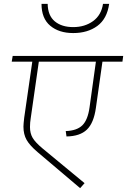

<svg xmlns="http://www.w3.org/2000/svg" viewBox="-20 -973 661 999"><path d="M617 -652H513L479 -412Q468 -333 432 -298.5Q396 -264 326 -263L322 -291Q380 -293 408.5 -321Q437 -349 446 -415L479 -652H182L140 -359Q136 -335 136 -312Q136 -279 150 -255.5Q164 -232 201 -201L420 -20L397 6L175 -182Q135 -216 118.5 -245Q102 -274 102 -314Q102 -327 106 -361L148 -652H41L46 -682H621ZM196 -953H228Q229 -892 265 -862Q301 -832 361 -832Q421 -832 464 -863Q507 -894 516 -953H548Q537 -875 486.5 -838Q436 -801 361 -801Q287 -801 241.5 -839Q196 -877 196 -953Z"/></svg>

Font: FiraGO UltraLight
Style: Italic
Weight: 200
Italic angle: -8°
Designer: bBox Type GmbH
Foundry: bBox Type GmbH
Version: Version 1.001